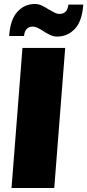

<svg xmlns="http://www.w3.org/2000/svg" viewBox="-20 -946 439 966"><path d="M93 -705H308L253 0H38ZM155 -926Q173 -926 189.5 -918.5Q206 -911 226 -898Q247 -886 257.5 -881Q268 -876 280 -876Q319 -876 324 -923H399Q393 -839 356.5 -800.5Q320 -762 268 -762Q250 -762 233.5 -769.5Q217 -777 197 -790Q178 -802 167 -807Q156 -812 145 -812Q105 -812 101 -765H26Q32 -849 68 -887.5Q104 -926 155 -926Z"/></svg>

Font: Nunito Sans Heavy Heavy
Style: Italic
Weight: 400
Italic angle: -4.541°
Designer: Vernon Adams
Foundry: Vernon Adams
Version: Version 2.002